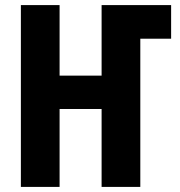

<svg xmlns="http://www.w3.org/2000/svg" viewBox="-20 -734 708 754"><path d="M62 0V-714H214V-437H379V-714H652V-582H531V0H379V-306H214V0Z"/></svg>

Font: Noto Sans ExtraCondensed ExtraBold
Style: Regular
Weight: 800
Width: 2
Designer: Monotype Design Team
Foundry: Monotype Imaging Inc.
Version: Version 2.013; ttfautohint (v1.8.4.7-5d5b)